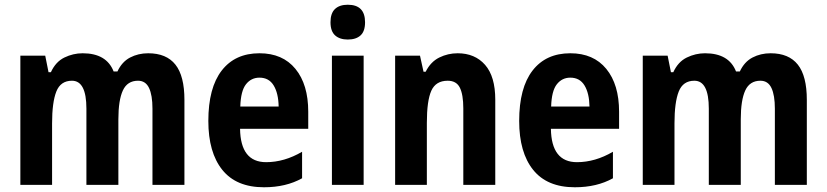

<svg xmlns="http://www.w3.org/2000/svg" viewBox="-20 -781 3492 811"><path d="M606 -556Q683 -556 721 -508Q759 -460 759 -359V0H624V-322Q624 -379 609.5 -409.5Q595 -440 563 -440Q518 -440 499 -399Q480 -358 480 -277V0H345V-322Q345 -440 284 -440Q236 -440 218 -394.5Q200 -349 200 -260V0H66V-546H171L185 -476H195Q215 -520 252 -538Q289 -556 329 -556Q430 -556 460 -479H476Q495 -520 529.5 -538Q564 -556 606 -556Z M1076 -556Q1174 -556 1228 -490Q1282 -424 1282 -309V-237H994Q996 -96 1104 -96Q1181 -96 1256 -140V-28Q1188 10 1095 10Q978 10 919 -63.5Q860 -137 860 -270Q860 -410 916.5 -483Q973 -556 1076 -556ZM1076 -453Q1041 -453 1019 -425Q997 -397 995 -331H1157Q1156 -387 1136 -420Q1116 -453 1076 -453Z M1449 -761Q1522 -761 1522 -687Q1522 -649 1503 -631.5Q1484 -614 1449 -614Q1415 -614 1395.5 -631.5Q1376 -649 1376 -687Q1376 -725 1395 -743Q1414 -761 1449 -761ZM1516 -546V0H1382V-546Z M1913 -556Q1986 -556 2029 -507Q2072 -458 2072 -360V0H1937V-323Q1937 -381 1922.5 -410.5Q1908 -440 1871 -440Q1821 -440 1802 -398Q1783 -356 1783 -262V0H1649V-546H1754L1769 -478H1778Q1799 -520 1835.5 -538Q1872 -556 1913 -556Z M2389 -556Q2487 -556 2541 -490Q2595 -424 2595 -309V-237H2307Q2309 -96 2417 -96Q2494 -96 2569 -140V-28Q2501 10 2408 10Q2291 10 2232 -63.5Q2173 -137 2173 -270Q2173 -410 2229.5 -483Q2286 -556 2389 -556ZM2389 -453Q2354 -453 2332 -425Q2310 -397 2308 -331H2470Q2469 -387 2449 -420Q2429 -453 2389 -453Z M3235 -556Q3312 -556 3350 -508Q3388 -460 3388 -359V0H3253V-322Q3253 -379 3238.5 -409.5Q3224 -440 3192 -440Q3147 -440 3128 -399Q3109 -358 3109 -277V0H2974V-322Q2974 -440 2913 -440Q2865 -440 2847 -394.5Q2829 -349 2829 -260V0H2695V-546H2800L2814 -476H2824Q2844 -520 2881 -538Q2918 -556 2958 -556Q3059 -556 3089 -479H3105Q3124 -520 3158.5 -538Q3193 -556 3235 -556Z"/></svg>

Font: Noto Sans Malayalam Condensed
Style: Bold
Weight: 700
Width: 3
Designer: Jelle Bosma - Monotype Design Team
Foundry: Monotype Imaging Inc.
Version: Version 2.104; ttfautohint (v1.8.4.7-5d5b)